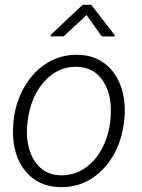

<svg xmlns="http://www.w3.org/2000/svg" viewBox="-20 -765 588 795"><path d="M32.7 0ZM36.6 -269Q45.4 -345.7 83.5 -409.4Q121.6 -473.1 178.5 -506.3Q235.4 -539.6 301.8 -538.1Q367.2 -537.1 413.3 -502.2Q459.5 -467.3 480.7 -407Q502 -346.7 495.1 -273.4L494.1 -264.2Q479.5 -139.2 405.5 -63.5Q331.5 12.2 228 9.8Q139.2 8.3 85.9 -55.7Q32.7 -119.6 33.7 -224.6L35.2 -252.4ZM93.3 -252.4Q86.9 -194.3 101.8 -145.3Q116.7 -96.2 149.4 -68.4Q182.1 -40.5 231 -39.1Q283.7 -38.1 327.4 -65.9Q371.1 -93.8 399.4 -144.5Q427.7 -195.3 436 -256.8L437.5 -272.9Q446.3 -367.2 408.4 -427Q370.6 -486.8 298.8 -488.3Q220.7 -490.7 163.8 -428Q106.9 -365.2 94.2 -261.2ZM454.6 -619.6 454.1 -613.8 401.4 -614.3 338.4 -702.6 243.7 -614.7 189.9 -614.3 190.4 -621.1 322.3 -745.1H357.9Z"/></svg>

Font: Roboto Light
Style: Italic
Weight: 300
Italic angle: -12°
Designer: Google
Version: Version 2.134; 2016; ttfautohint (v1.6)